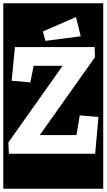

<svg xmlns="http://www.w3.org/2000/svg" viewBox="-30 -937 649 1170"><path d="M-10 213V-917H599V213ZM247 -688 462 -716 433 -833 231 -745ZM24 0H550L570 -224L456 -234L436 -114H214V-116L549 -589L547 -650H61L41 -445L155 -435L175 -536H351V-535L21 -69Z"/></svg>

Font: Zilla Slab Highlight
Style: Bold
Weight: 700
Designer: Typotheque Type Foundry
Foundry: Typotheque type foundry
Version: Version 1.1; 2017; ttfautohint (v1.6)